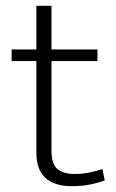

<svg xmlns="http://www.w3.org/2000/svg" viewBox="-20 -640 398 660"><path d="M315 -430H157V-122Q157 -75 178 -58.5Q199 -42 236 -42Q265 -42 290 -47.5Q315 -53 332 -59L340 -20Q320 -12 291 -6Q262 0 227 0Q167 0 136 -28.5Q105 -57 105 -115V-430H20V-470H105V-620H157V-470H315Z"/></svg>

Font: Mukta ExtraLight
Style: Regular
Weight: 275
Designer: Girish Dalvi and Yashodeep Gholap
Foundry: Ek Type
Version: Version 2.538;PS 1.002;hotconv 16.6.51;makeotf.lib2.5.65220;